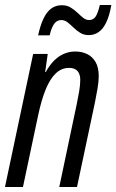

<svg xmlns="http://www.w3.org/2000/svg" viewBox="-20 -752 468 772"><path d="M0 0 113.3 -535.2H171.9L161.6 -462.4H164.1Q178.7 -489.3 196.8 -507.6Q214.8 -525.9 236.6 -535.4Q258.3 -544.9 282.7 -544.9Q309.6 -544.9 330.8 -534.4Q352.1 -523.9 364.5 -502.2Q377 -480.5 377 -445.8Q377 -424.8 372.3 -397Q367.7 -369.1 362.3 -342.8L289.6 0H218.3L288.6 -333.5Q293.9 -358.4 298.3 -384.5Q302.7 -410.6 302.7 -431.2Q302.7 -454.1 291.5 -466.6Q280.3 -479 257.8 -479Q227.5 -479 204.3 -457Q181.2 -435.1 163.8 -392.6Q146.5 -350.1 133.3 -288.1L72.3 0ZM133.3 -609.9Q141.6 -648.4 154.1 -675.5Q166.5 -702.6 184.8 -716.8Q203.1 -731 228.5 -731Q249 -731 263.9 -721.9Q278.8 -712.9 291 -701.2Q303.2 -689.5 314.5 -680.4Q325.7 -671.4 338.4 -671.4Q354.5 -671.4 364 -684.6Q373.5 -697.8 381.3 -731.9H427.7Q419.9 -687.5 406.7 -660.9Q393.6 -634.3 376 -622.6Q358.4 -610.8 336.9 -610.8Q317.4 -610.8 302.7 -619.9Q288.1 -628.9 275.6 -641.1Q263.2 -653.3 251.5 -662.4Q239.7 -671.4 226.6 -671.4Q208.5 -671.4 197.5 -655.8Q186.5 -640.1 179.7 -609.9Z"/></svg>

Font: Open Sans Condensed
Style: Italic
Weight: 400
Width: 3
Italic angle: -12°
Designer: Monotype Design Team
Foundry: Monotype Imaging Inc.
Version: Version 3.000